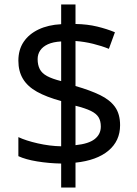

<svg xmlns="http://www.w3.org/2000/svg" viewBox="-20 -779 612 857"><path d="M253 -49Q198 -50 146 -58.5Q94 -67 62 -82V-167Q96 -151 149 -139Q202 -127 253 -126V-328Q187 -346 145 -369.5Q103 -393 82.5 -427Q62 -461 62 -508Q62 -557 85.5 -592Q109 -627 152 -647.5Q195 -668 253 -671V-759H317V-672Q370 -671 413.5 -660.5Q457 -650 493 -635L466 -561Q434 -574 395.5 -583.5Q357 -593 317 -596V-395Q383 -376 427 -354.5Q471 -333 493.5 -301.5Q516 -270 516 -220Q516 -150 464 -106.5Q412 -63 317 -53V58H253ZM317 -131Q376 -137 403 -158.5Q430 -180 430 -214Q430 -239 420 -255.5Q410 -272 385.5 -284Q361 -296 317 -307ZM253 -594Q217 -592 194 -581.5Q171 -571 159.5 -554Q148 -537 148 -515Q148 -489 157.5 -470.5Q167 -452 190 -439.5Q213 -427 253 -417Z"/></svg>

Font: hex115
Style: Regular
Weight: 400
Designer: Monotype Design Team
Foundry: Monotype Imaging Inc.
Version: Version 2.013